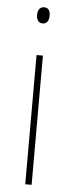

<svg xmlns="http://www.w3.org/2000/svg" viewBox="-53 -751 292 780"><g transform="rotate(5 93.0 -361.5)"><path d="M95 -723C75 -723 69 -706 69 -690C69 -672 76 -657 94 -657C112 -657 120 -671 120 -691C120 -707 115 -723 95 -723ZM107 -527H81V0H107Z"/></g></svg>

Font: Noto Sans Sinhala Condensed Thin
Style: Regular
Weight: 100
Width: 3
Designer: Jelle Bosma - Monotype Design Team
Foundry: Monotype Imaging Inc.
Version: Version 2.006